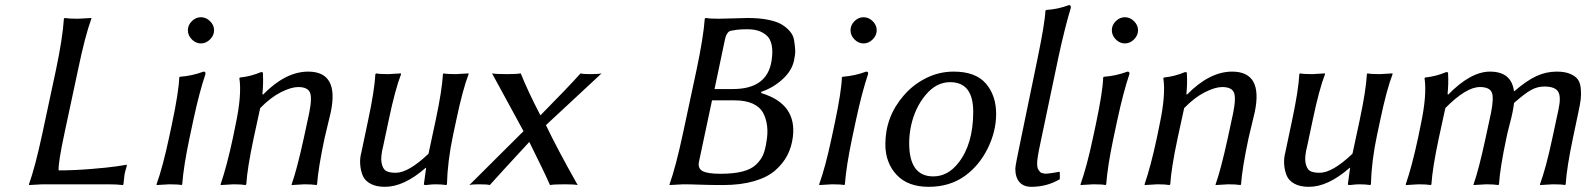

<svg xmlns="http://www.w3.org/2000/svg" viewBox="-20 -718 6183 748"><path d="M231.4 -200.2Q206.1 -81.5 208.5 -54.2Q268.1 -54.2 334 -59.6Q399.9 -64.9 436.5 -70.3L473.1 -76.2L474.1 -71.8Q468.8 -55.7 465.3 -39.1Q464.4 -33.7 463.1 -20Q461.9 -6.3 460.9 0L458.5 2.9Q435.1 0 398.9 0H146L93.3 2.9L92.8 0Q117.2 -67.9 145.5 -200.2L197.8 -444.8Q223.6 -566.9 229 -645L231.9 -647.9Q249.5 -645 283.2 -645L335.9 -647.9V-645Q311.5 -578.6 283.7 -444.8Z M649.9 -234.9Q676.8 -362.3 678.2 -416L680.7 -418.9Q728.5 -422.4 772.9 -439Q782.2 -439 780.3 -429.2Q756.3 -357.9 733.4 -251L718.3 -180.2Q695.3 -71.3 689.9 0L687.5 2.9Q673.8 0 639.6 0Q639.6 0 590.3 2.9L589.8 0Q614.3 -67.9 638.2 -180.2ZM727.3 -564.5Q711.9 -580.1 711.9 -600.1Q711.9 -620.1 727.3 -635.5Q742.7 -650.9 762.7 -650.9Q782.7 -650.9 798.3 -635.5Q814 -620.1 814 -600.1Q814 -580.1 798.3 -564.5Q782.7 -548.8 762.7 -548.8Q742.7 -548.8 727.3 -564.5Z M1244.6 -180.2Q1219.7 -63 1215.3 0L1213.4 2.9Q1195.3 0 1165.5 0Q1165.5 0 1116.2 2.9V0Q1136.2 -55.2 1163.6 -180.2L1184.6 -277.8Q1196.8 -338.9 1187 -358.9Q1177.2 -378.9 1141.6 -378.9Q1114.7 -378.9 1074.7 -358.9Q1034.7 -338.9 993.7 -296.9L968.3 -180.2Q943.4 -63 939.5 0L936.5 2.9Q920.4 0 889.6 0L840.3 2.9L839.4 0Q863.3 -68.8 887.2 -180.2L898.4 -234.9Q922.4 -348.6 912.6 -413.1L914.6 -416Q955.6 -419.9 996.6 -437Q999.5 -437 1000.5 -437Q1001.5 -437 1002.9 -436Q1004.4 -435.1 1004.4 -433.1Q1004.4 -431.2 1004.4 -426.8Q1006.3 -394.5 1002.4 -352.1L1004.4 -349.1Q1092.3 -439 1180.7 -439Q1301.8 -439 1268.6 -280.8Q1264.6 -264.6 1256.6 -230.5Q1248.5 -196.3 1244.6 -180.2Z M1638.2 -64Q1553.2 10.3 1479 9.8Q1445.8 9.8 1423.8 -2Q1401.9 -13.7 1393.6 -33Q1385.3 -52.2 1383.3 -76.7Q1381.3 -101.1 1388.2 -126L1414.1 -249Q1439 -365.7 1442.4 -429.2L1445.3 -432.1Q1459 -429.2 1492.7 -429.2L1542 -432.1L1542.5 -429.2Q1519.5 -370.1 1494.1 -249L1473.1 -149.9Q1461.9 -106.4 1466.6 -83.3Q1471.2 -60.1 1483.4 -52.5Q1495.6 -44.9 1522 -44.9Q1571.3 -44.9 1649.4 -119.1L1677.2 -249Q1702.1 -365.7 1705.6 -429.2L1708 -432.1Q1721.7 -429.2 1755.4 -429.2L1805.2 -432.1L1805.7 -429.2Q1782.7 -370.1 1757.3 -249L1745.1 -191.9Q1723.6 -90.3 1721.2 0L1718.8 2.9Q1699.7 0 1674.8 0Q1664.1 0 1639.6 2.9Q1630.9 2.9 1631.3 0L1640.1 -64Z M2019.5 -207 1897 -432.1Q1912.6 -429.2 1954.1 -429.2Q1991.2 -429.2 2008.8 -432.1Q2035.6 -364.3 2085.4 -268.6Q2193.8 -378.4 2241.7 -432.1Q2252 -429.2 2278.3 -429.2Q2312.5 -429.2 2323.7 -432.1L2106.9 -230.5Q2149.9 -140.1 2230.5 2.9Q2216.3 0 2180.2 0Q2138.2 0 2122.6 2.9Q2102.5 -43.9 2042 -165Q1923.3 -36.6 1888.2 2.9Q1878.9 0 1845.2 0Q1819.3 0 1808.6 2.9Z M2803.2 -559.1 2763.7 -371.1H2835.4Q2968.8 -371.1 2985.8 -481Q2991.7 -518.1 2986.1 -543.5Q2980.5 -568.8 2965.1 -581.3Q2949.7 -593.8 2932.1 -598.9Q2914.6 -604 2891.1 -604Q2866.7 -604 2851.3 -602.1Q2835.9 -600.1 2827.4 -598.1Q2818.8 -596.2 2814 -588.6Q2809.1 -581.1 2807.6 -576.9Q2806.2 -572.8 2803.2 -559.1ZM2753.9 -327.1 2703.1 -87.9Q2697.8 -62.5 2716.6 -51.8Q2735.4 -41 2787.1 -41Q2837.9 -41 2872.3 -49.8Q2906.7 -58.6 2925.5 -76.7Q2944.3 -94.7 2952.9 -114.7Q2961.4 -134.8 2965.8 -165Q2972.2 -199.2 2968.3 -228.8Q2964.4 -258.3 2952.1 -280Q2939.9 -301.8 2911.9 -314.5Q2883.8 -327.1 2841.3 -327.1ZM2778.8 -645Q2802.2 -645 2839.6 -646.5Q2877 -647.9 2893.1 -647.9Q2938 -647.9 2971.9 -641.1Q3005.9 -634.3 3025.1 -622.8Q3044.4 -611.3 3057.4 -595.9Q3070.3 -580.6 3073.2 -563.5Q3076.2 -546.4 3077.6 -528.1Q3079.1 -509.8 3075.2 -493.2Q3069.8 -447.8 3031.2 -411.6Q2992.7 -375.5 2944.3 -359.9L2946.8 -355Q3085 -313 3068.8 -184.1Q3064 -145.5 3047.6 -113.5Q3031.2 -81.5 3000.5 -54.4Q2969.7 -27.3 2917.7 -12.2Q2865.7 2.9 2796.9 2.9Q2749 2.9 2708.7 1.5Q2668.5 0 2641.6 0L2588.9 2.9L2588.4 0Q2612.8 -67.9 2641.1 -200.2L2693.4 -444.8Q2720.7 -574.2 2725.6 -645L2728.5 -647.9Q2745.1 -645 2778.8 -645Z M3231.4 -234.9Q3258.3 -362.3 3259.8 -416L3262.2 -418.9Q3310.1 -422.4 3354.5 -439Q3363.8 -439 3361.8 -429.2Q3337.9 -357.9 3314.9 -251L3299.8 -180.2Q3276.9 -71.3 3271.5 0L3269 2.9Q3255.4 0 3221.2 0Q3221.2 0 3171.9 2.9L3171.4 0Q3195.8 -67.9 3219.7 -180.2ZM3308.8 -564.5Q3293.5 -580.1 3293.5 -600.1Q3293.5 -620.1 3308.8 -635.5Q3324.2 -650.9 3344.2 -650.9Q3364.3 -650.9 3379.9 -635.5Q3395.5 -620.1 3395.5 -600.1Q3395.5 -580.1 3379.9 -564.5Q3364.3 -548.8 3344.2 -548.8Q3324.2 -548.8 3308.8 -564.5Z M3501 -346.2Q3537.1 -388.2 3587.6 -413.6Q3638.2 -439 3695.3 -439Q3781.2 -439 3821 -392.3Q3860.8 -345.7 3860.8 -274.4Q3860.8 -206.1 3827.9 -139.6Q3794.9 -73.2 3739.7 -33.2Q3680.7 9.8 3597.7 9.8Q3516.6 9.8 3472.9 -37.1Q3429.2 -84 3429.2 -155.8Q3429.2 -263.7 3501 -346.2ZM3681.6 -397.9Q3627.4 -397.9 3585.9 -347.9Q3544.4 -297.9 3529.3 -228Q3522 -193.8 3522 -160.2Q3522 -30.8 3615.7 -30.8Q3672.4 -30.8 3713.4 -83Q3771.5 -156.2 3771.5 -282.7Q3771.5 -397.9 3681.6 -397.9Z M4020.5 -82Q4020.5 -73.2 4021.7 -66.7Q4022.9 -60.1 4026.4 -55.4Q4029.8 -50.8 4032.2 -47.9Q4034.7 -44.9 4040.8 -43.5Q4046.9 -42 4050.3 -41.5Q4053.7 -41 4062.7 -42Q4071.8 -43 4075.7 -43.5Q4079.6 -43.9 4090.6 -45.9Q4101.6 -47.9 4106.9 -48.8L4108.9 -45.9V-20Q4059.1 9.8 3997.6 9.8Q3967.8 9.8 3951.7 -8.5Q3935.5 -26.9 3935.5 -61Q3935.5 -72.8 3955.6 -168L4020.5 -481.9Q4051.3 -630.9 4052.7 -675.8L4055.7 -679.2Q4102.5 -682.1 4144.5 -698.2Q4152.3 -698.2 4151.9 -688Q4129.9 -616.2 4104.5 -500L4032.7 -158.2Q4020.5 -101.1 4020.5 -82Z M4249.5 -234.9Q4276.4 -362.3 4277.8 -416L4280.3 -418.9Q4328.1 -422.4 4372.6 -439Q4381.8 -439 4379.9 -429.2Q4356 -357.9 4333 -251L4317.9 -180.2Q4294.9 -71.3 4289.6 0L4287.1 2.9Q4273.4 0 4239.3 0Q4239.3 0 4189.9 2.9L4189.5 0Q4213.9 -67.9 4237.8 -180.2ZM4326.9 -564.5Q4311.5 -580.1 4311.5 -600.1Q4311.5 -620.1 4326.9 -635.5Q4342.3 -650.9 4362.3 -650.9Q4382.3 -650.9 4397.9 -635.5Q4413.6 -620.1 4413.6 -600.1Q4413.6 -580.1 4397.9 -564.5Q4382.3 -548.8 4362.3 -548.8Q4342.3 -548.8 4326.9 -564.5Z M4844.2 -180.2Q4819.3 -63 4814.9 0L4813 2.9Q4794.9 0 4765.1 0Q4765.1 0 4715.8 2.9V0Q4735.8 -55.2 4763.2 -180.2L4784.2 -277.8Q4796.4 -338.9 4786.6 -358.9Q4776.9 -378.9 4741.2 -378.9Q4714.4 -378.9 4674.3 -358.9Q4634.3 -338.9 4593.3 -296.9L4567.9 -180.2Q4543 -63 4539.1 0L4536.1 2.9Q4520 0 4489.3 0L4439.9 2.9L4439 0Q4462.9 -68.8 4486.8 -180.2L4498 -234.9Q4522 -348.6 4512.2 -413.1L4514.2 -416Q4555.2 -419.9 4596.2 -437Q4599.1 -437 4600.1 -437Q4601.1 -437 4602.5 -436Q4604 -435.1 4604 -433.1Q4604 -431.2 4604 -426.8Q4606 -394.5 4602.1 -352.1L4604 -349.1Q4691.9 -439 4780.3 -439Q4901.4 -439 4868.2 -280.8Q4864.3 -264.6 4856.2 -230.5Q4848.1 -196.3 4844.2 -180.2Z M5237.8 -64Q5152.8 10.3 5078.6 9.8Q5045.4 9.8 5023.4 -2Q5001.5 -13.7 4993.2 -33Q4984.9 -52.2 4982.9 -76.7Q4981 -101.1 4987.8 -126L5013.7 -249Q5038.6 -365.7 5042 -429.2L5044.9 -432.1Q5058.6 -429.2 5092.3 -429.2L5141.6 -432.1L5142.1 -429.2Q5119.1 -370.1 5093.8 -249L5072.8 -149.9Q5061.5 -106.4 5066.2 -83.3Q5070.8 -60.1 5083 -52.5Q5095.2 -44.9 5121.6 -44.9Q5170.9 -44.9 5249 -119.1L5276.9 -249Q5301.8 -365.7 5305.2 -429.2L5307.6 -432.1Q5321.3 -429.2 5355 -429.2L5404.8 -432.1L5405.3 -429.2Q5382.3 -370.1 5356.9 -249L5344.7 -191.9Q5323.2 -90.3 5320.8 0L5318.4 2.9Q5299.3 0 5274.4 0Q5263.7 0 5239.3 2.9Q5230.5 2.9 5231 0L5239.7 -64Z M5848.6 -180.2Q5823.7 -63 5819.8 0L5817.4 2.9Q5799.3 0 5769.5 0Q5769.5 0 5720.7 2.9V0Q5740.7 -55.2 5767.6 -180.2L5788.6 -277.8Q5800.8 -338.9 5791.3 -358.9Q5781.7 -378.9 5745.6 -378.9Q5691.4 -378.9 5610.8 -296.9L5585.4 -180.2Q5560.5 -63 5556.6 0L5553.7 2.9Q5537.6 0 5506.8 0L5457.5 2.9L5456.5 0Q5480.5 -68.8 5504.4 -180.2L5515.6 -234.9Q5539.6 -348.6 5529.8 -413.1L5531.7 -416Q5572.8 -419.9 5613.8 -437Q5616.7 -437 5617.7 -437Q5618.7 -437 5620.1 -436Q5621.6 -435.1 5621.6 -433.1Q5621.6 -431.2 5621.6 -426.8Q5623.5 -394.5 5619.6 -352.1L5621.6 -349.1Q5709.5 -439 5784.7 -439Q5868.7 -439 5878.4 -361.8Q5928.7 -404.8 5966.3 -421.9Q6003.9 -439 6044.9 -439Q6076.2 -439 6096.7 -430.4Q6117.2 -421.9 6126.7 -408.9Q6136.2 -396 6138.4 -373.8Q6140.6 -351.6 6138.2 -331.1Q6135.7 -310.5 6128.9 -279.8L6107.9 -180.2Q6084 -66.9 6079.6 0L6077.1 2.9Q6064 0 6029.8 0L5980 2.9L5979.5 0Q6002.9 -63.5 6027.8 -180.2L6051.8 -292Q6062.5 -341.8 6050 -361.3Q6037.6 -380.9 5996.6 -380.9Q5969.2 -380.9 5944.8 -367.4Q5920.4 -354 5878.4 -316.9Q5876.5 -299.3 5872.6 -280.8Q5869.6 -264.6 5860.6 -230.5Q5851.6 -196.3 5848.6 -180.2ZM5877 -360.8 5876 -359.9Q5876 -359.9 5877 -360.8Z"/></svg>

Font: Linux Biolinum
Style: Italic
Weight: 400
Italic angle: -12°
Designer: Philipp H. Poll
Foundry: Philipp H. Poll
Version: Version 1.1.3 ; ttfautohint (v0.9)